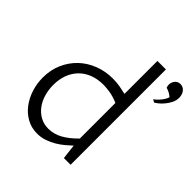

<svg xmlns="http://www.w3.org/2000/svg" viewBox="-205 -943 1114 1114"><g transform="rotate(45 351.5 -386.0)"><path d="M460 -437.5Q418.9 -454.6 387.2 -459Q355.5 -463.4 337.4 -463.4Q289.1 -463.4 250.7 -448.5Q212.4 -433.6 185.8 -406.2Q159.2 -378.9 145 -340.8Q130.9 -302.7 130.9 -256.8Q130.9 -216.3 141.8 -179.7Q152.8 -143.1 173.6 -115.7Q194.3 -88.4 223.9 -72.3Q253.4 -56.2 290.5 -56.2Q335 -56.2 376.7 -79.3Q418.5 -102.5 460 -145.5ZM460 -782.2H529.8V0H474.6L463.9 -91.3Q447.8 -76.2 427 -58.6Q406.2 -41 381.1 -25.9Q356 -10.7 326.4 -0.5Q296.9 9.8 264.2 9.8Q216.8 9.8 178.7 -11.5Q140.6 -32.7 113.8 -68.1Q86.9 -103.5 72.3 -149.2Q57.6 -194.8 57.6 -244.1Q57.6 -306.2 80.3 -358.2Q103 -410.2 142.3 -447.8Q181.6 -485.4 234.9 -506.3Q288.1 -527.3 349.6 -527.3Q382.3 -527.3 410.2 -522.2Q438 -517.1 460 -511.7ZM599.6 -607.9Q608.9 -613.8 618.9 -623.5Q628.9 -633.3 637.2 -644Q645.5 -654.8 651.4 -665.3Q657.2 -675.8 658.2 -683.1Q654.3 -686.5 648.4 -690.9Q642.6 -695.3 635.5 -699Q628.4 -702.6 621.3 -705.6Q614.3 -708.5 607.9 -710Q605.5 -715.3 604.5 -721.9Q603.5 -728.5 603.5 -732.4Q603.5 -738.8 606 -747.3Q608.4 -755.9 613.8 -763.7Q619.1 -771.5 627.9 -776.9Q636.7 -782.2 649.4 -782.2Q662.1 -782.2 671.6 -776.9Q681.2 -771.5 687.7 -762.7Q694.3 -753.9 697.5 -742.7Q700.7 -731.4 700.7 -720.2Q700.7 -697.3 689.9 -676.3Q679.2 -655.3 665 -638.7Q650.9 -622.1 637 -611.3Q623 -600.6 616.7 -597.7Z"/></g></svg>

Font: Proza Libre
Style: Light
Weight: 300
Designer: Jasper de Waard
Foundry: Jasper de Waard
Version: Version 1.000; ttfautohint (v1.4.1.8-43bc)